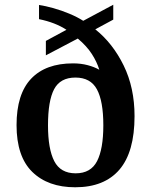

<svg xmlns="http://www.w3.org/2000/svg" viewBox="-20 -782 639 812"><path d="M298 10Q183 10 116.5 -55Q50 -120 50 -253Q50 -384 111.5 -449Q173 -514 289 -514Q322 -514 350.5 -506.5Q379 -499 400 -487Q390 -520 368.5 -553.5Q347 -587 309 -619L174 -548V-609L261 -656Q214 -687 145 -701V-761Q172 -757 206 -747.5Q240 -738 273.5 -724Q307 -710 332 -694L459 -762V-699L383 -658Q457 -599 503 -505Q549 -411 549 -291Q549 -139 485 -64.5Q421 10 298 10ZM300 -49Q364 -49 390.5 -100.5Q417 -152 417 -252Q417 -354 390 -404Q363 -454 299 -454Q235 -454 209 -405Q183 -356 183 -252Q183 -152 209.5 -100.5Q236 -49 300 -49Z"/></svg>

Font: Noto Serif NP Hmong SemiBold
Style: Regular
Weight: 600
Designer: Dalton Maag Ltd
Foundry: Dalton Maag Ltd
Version: Version 1.001; ttfautohint (v1.8.4.7-5d5b)